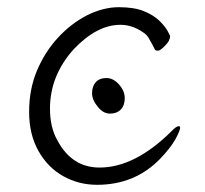

<svg xmlns="http://www.w3.org/2000/svg" viewBox="-20 -501 570 534"><path d="M286 -185Q267 -185 252 -204Q236 -223 236 -242Q236 -261 246.5 -272.5Q257 -284 276 -284Q295 -284 311 -266Q327 -248 327 -228Q327 -208 316 -196.5Q305 -185 286 -185ZM477 -150Q481 -150 481 -146Q481 -138 468 -114Q454 -89 425 -59Q355 13 250 13Q199 13 156 -11Q113 -35 87 -81Q61 -127 61 -190Q61 -253 83 -305Q105 -357 141.5 -396.5Q178 -436 223 -459Q268 -481 310.5 -481Q353 -481 380 -470Q407 -459 423 -443.5Q439 -428 446 -415Q452 -404 453 -401Q453 -387 439 -374Q426 -360 419 -360Q413 -360 411 -363Q404 -377 397 -389Q390 -404 378 -411Q348 -432 315 -432Q249 -432 184 -363Q119 -290 119 -199Q119 -146 140 -110Q180 -35 257 -35Q355 -35 457 -136Q470 -150 477 -150Z"/></svg>

Font: LXGW WenKai Lite Light
Style: Regular
Weight: 300
Designer: LXGW / Fontworks Inc.
Foundry: LXGW / Fontworks Inc.
Version: Version 1.511; March 25, 2025